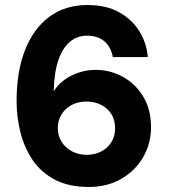

<svg xmlns="http://www.w3.org/2000/svg" viewBox="-20 -732 675 764"><path d="M334 12Q253 12 197.5 -17.5Q142 -47 109 -96.5Q76 -146 61 -206.5Q46 -267 46 -329Q46 -447 79.5 -532.5Q113 -618 176 -665Q239 -712 328 -712Q404 -712 455.5 -682.5Q507 -653 535.5 -606Q564 -559 568 -505H429Q421 -546 395 -568Q369 -590 326 -590Q287 -590 258 -565.5Q229 -541 212.5 -493.5Q196 -446 194 -374Q194 -373 194 -371.5Q194 -370 194 -369Q210 -395 236 -414Q262 -433 294.5 -443.5Q327 -454 361 -454Q418 -454 468.5 -426.5Q519 -399 550 -347.5Q581 -296 581 -226Q581 -161 549.5 -106.5Q518 -52 462 -20Q406 12 334 12ZM325 -116Q358 -116 383.5 -129.5Q409 -143 423.5 -167Q438 -191 438 -221Q438 -254 423.5 -277.5Q409 -301 383 -314.5Q357 -328 324 -328Q291 -328 265.5 -314.5Q240 -301 225 -277Q210 -253 210 -223Q210 -192 225 -168Q240 -144 266 -130Q292 -116 325 -116Z"/></svg>

Font: DM Sans 24pt Black
Style: Regular
Weight: 900
Designer: Colophon Foundry, Jonny Pinhorn
Foundry: Colophon Foundry
Version: Version 4.004;gftools[0.9.30]